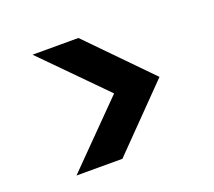

<svg xmlns="http://www.w3.org/2000/svg" viewBox="-85 -637 749 672"><g transform="rotate(-20 289.5 -301.0)"><path d="M94 -76 316 -301 94 -526H265L485 -301L265 -76Z"/></g></svg>

Font: DM Sans 9pt
Style: Bold
Weight: 700
Designer: Colophon Foundry, Jonny Pinhorn
Foundry: Colophon Foundry
Version: Version 4.004;gftools[0.9.30]